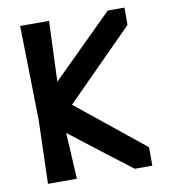

<svg xmlns="http://www.w3.org/2000/svg" viewBox="-81 -791 769 862"><g transform="rotate(-10 303.5 -360.5)"><path d="M543.9 0C543.9 -38.1 543.9 -65.4 543.9 -84C407.2 -194.3 304.7 -276.4 236.3 -332C373 -469.7 475.6 -572.3 543.9 -641.6C543.9 -676.8 543.9 -703.1 543.9 -720.7C509.8 -720.7 484.4 -720.7 467.8 -720.7C343.8 -598.6 251 -506.8 189.5 -445.3C194.3 -567.4 198.2 -659.2 200.2 -720.7C141.6 -720.7 97.7 -720.7 68.4 -720.7C72.3 -530.3 75.2 -387.7 77.1 -293C73.2 -163.1 70.3 -65.4 68.4 -1C127 -1 170.9 -1 200.2 -1C195.3 -94.7 191.4 -165 188.5 -211.9C310.5 -117.2 402.3 -46.9 463.9 0C500 0 526.4 0 543.9 0Z"/></g></svg>

Font: DropForged
Style: Regular
Weight: 400
Designer: Antoine
Version: Version 1.0